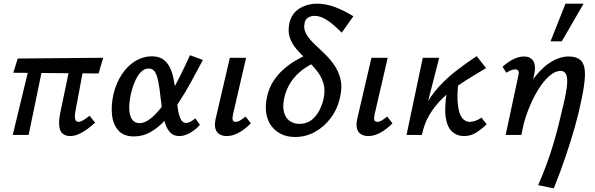

<svg xmlns="http://www.w3.org/2000/svg" viewBox="-20 -731 3225 1040"><path d="M359 6Q338 6 322 -5Q306 -16 301.5 -43.5Q297 -71 306 -118L367 -410H441L388 -125Q386 -115 385.5 -102Q385 -89 389.5 -80Q394 -71 406 -71Q415 -71 429.5 -79Q444 -87 465 -104L495 -67Q472 -45 448.5 -28.5Q425 -12 403 -3Q381 6 359 6ZM49 0 148 -410H220L135 0ZM514 -333 52 -337 76 -414 539 -418Z M706 8Q651 8 622 -23.5Q593 -55 587 -106.5Q581 -158 594 -218Q609 -282 640.5 -329Q672 -376 714 -401Q756 -426 801 -426Q840 -426 863.5 -409.5Q887 -393 900.5 -365Q914 -337 920.5 -302Q927 -267 932 -231Q937 -188 942 -150Q947 -112 957.5 -88.5Q968 -65 988 -65Q999 -65 1012 -72Q1025 -79 1038 -90L1063 -55Q1044 -32 1012.5 -13Q981 6 951 6Q921 6 903 -12.5Q885 -31 875 -61Q865 -91 859.5 -127.5Q854 -164 850 -200Q845 -250 838 -286Q831 -322 819.5 -341Q808 -360 785 -360Q762 -360 743 -340.5Q724 -321 710 -288Q696 -255 687 -213Q678 -166 680.5 -133Q683 -100 697 -82Q711 -64 736 -64Q763 -64 792 -86Q821 -108 850 -144.5Q879 -181 907 -229Q935 -277 960.5 -329Q986 -381 1009 -432L1079 -406Q1047 -346 1014.5 -286.5Q982 -227 947 -174Q912 -121 874.5 -80Q837 -39 795 -15.5Q753 8 706 8Z M1208 6Q1186 6 1169.5 -3.5Q1153 -13 1147 -33.5Q1141 -54 1148 -87L1225 -418H1313L1242 -111Q1238 -93 1240.5 -82Q1243 -71 1257 -71Q1268 -71 1280 -78Q1292 -85 1310 -100L1339 -63Q1305 -29 1272 -11.5Q1239 6 1208 6Z M1579 11Q1536 11 1503 -5Q1470 -21 1449 -50Q1428 -79 1422 -118.5Q1416 -158 1426 -205Q1436 -252 1459 -288.5Q1482 -325 1512.5 -352.5Q1543 -380 1574.5 -399Q1606 -418 1632.5 -430Q1659 -442 1674 -448L1703 -399Q1659 -383 1620.5 -354.5Q1582 -326 1556 -287Q1530 -248 1519 -198Q1510 -153 1518.5 -122.5Q1527 -92 1549 -76Q1571 -60 1602 -60Q1639 -60 1665.5 -79.5Q1692 -99 1708.5 -130.5Q1725 -162 1733 -197Q1743 -246 1731 -283Q1719 -320 1694 -350.5Q1669 -381 1639.5 -409Q1610 -437 1585.5 -465.5Q1561 -494 1549.5 -528.5Q1538 -563 1548 -608Q1561 -660 1603 -685.5Q1645 -711 1698 -711Q1745 -711 1793.5 -693Q1842 -675 1894 -643L1831 -554Q1810 -575 1786 -596Q1762 -617 1736 -631Q1710 -645 1684 -645Q1665 -645 1649.5 -636Q1634 -627 1630 -607Q1623 -576 1637.5 -549.5Q1652 -523 1678.5 -497Q1705 -471 1734.5 -443.5Q1764 -416 1788.5 -381.5Q1813 -347 1824 -304Q1835 -261 1822 -205Q1809 -142 1772.5 -93Q1736 -44 1686 -16.5Q1636 11 1579 11Z M1975 6Q1953 6 1936.5 -3.5Q1920 -13 1914 -33.5Q1908 -54 1915 -87L1992 -418H2080L2009 -111Q2005 -93 2007.5 -82Q2010 -71 2024 -71Q2035 -71 2047 -78Q2059 -85 2077 -100L2106 -63Q2072 -29 2039 -11.5Q2006 6 1975 6Z M2233 0Q2246 -85 2279 -148.5Q2312 -212 2357.5 -261.5Q2403 -311 2455.5 -351Q2508 -391 2562 -427L2613 -362Q2578 -341 2537 -316.5Q2496 -292 2454 -262.5Q2412 -233 2373.5 -195Q2335 -157 2306.5 -109.5Q2278 -62 2265 0ZM2182 0 2270 -418H2359L2252 0ZM2492 6Q2457 6 2430.5 -16.5Q2404 -39 2395 -91Q2386 -143 2400 -232L2464 -300Q2454 -211 2460.5 -161Q2467 -111 2484 -91Q2501 -71 2524 -71Q2534 -71 2546 -74Q2558 -77 2569 -82.5Q2580 -88 2588 -94L2616 -58Q2586 -29 2557.5 -11.5Q2529 6 2492 6Z M2895 272Q2923 208 2942.5 154Q2962 100 2977 50Q2992 0 3005 -52Q3018 -104 3032 -165Q3048 -232 3051.5 -271.5Q3055 -311 3046 -329Q3037 -347 3016 -347Q2987 -347 2955 -319Q2923 -291 2893.5 -242.5Q2864 -194 2840 -132Q2816 -70 2804 0H2741Q2765 -107 2801.5 -186.5Q2838 -266 2881 -319Q2924 -372 2969.5 -398.5Q3015 -425 3058 -425Q3108 -425 3129 -400.5Q3150 -376 3148.5 -323Q3147 -270 3128 -183Q3114 -115 3093.5 -42.5Q3073 30 3045.5 111.5Q3018 193 2980 289ZM2719 0 2788 -323Q2790 -329 2790 -336.5Q2790 -344 2786 -349.5Q2782 -355 2770 -355Q2758 -355 2745.5 -349.5Q2733 -344 2723 -337L2702 -369Q2730 -395 2760 -410Q2790 -425 2818 -425Q2844 -425 2858.5 -412.5Q2873 -400 2876.5 -378.5Q2880 -357 2874 -330L2804 0ZM2962 -507 3043 -711H3141L3023 -507Z"/></svg>

Font: Ysabeau Office SemiBold
Style: Italic
Weight: 600
Italic angle: -12°
Designer: Christian Thalmann (Catharsis Fonts)
Version: Version 2.001;gftools[0.9.30]; featfreeze: tnum,lnum,ss02